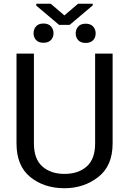

<svg xmlns="http://www.w3.org/2000/svg" viewBox="-20 -998 688 1028"><path d="M489.3 -710.9H583V-230Q583 -109.9 505.9 -50Q428.7 9.8 325.2 9.8Q216.3 9.8 142.3 -50Q68.4 -109.9 68.4 -230V-710.9H161.6V-230Q161.6 -146.5 206.8 -106.7Q252 -66.9 325.2 -66.9Q399.4 -66.9 444.3 -106.7Q489.3 -146.5 489.3 -230ZM251.5 -978 324.7 -915.5 397.9 -978H476.6V-969.2L353 -864.7H296.4L174.3 -967.8V-978ZM159.7 -819.8Q159.7 -841.8 173.1 -856.9Q186.5 -872.1 212.9 -872.1Q238.8 -872.1 252.7 -856.9Q266.6 -841.8 266.6 -819.8Q266.6 -798.3 252.7 -783.7Q238.8 -769 212.9 -769Q186.5 -769 173.1 -783.7Q159.7 -798.3 159.7 -819.8ZM385.3 -818.8Q385.3 -840.8 398.9 -856Q412.6 -871.1 438.5 -871.1Q464.8 -871.1 478.5 -856Q492.2 -840.8 492.2 -818.8Q492.2 -797.4 478.5 -782.7Q464.8 -768.1 438.5 -768.1Q412.6 -768.1 398.9 -782.7Q385.3 -797.4 385.3 -818.8Z"/></svg>

Font: Roboto21382017
Style: Regular
Weight: 400
Designer: Christian Robertson
Foundry: Google
Version: Version 2.138; 2017